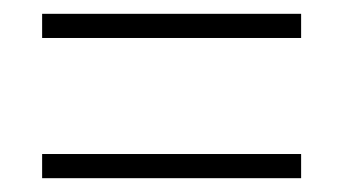

<svg xmlns="http://www.w3.org/2000/svg" viewBox="-20 -465 495 278"><path d="M41 -410V-445H416V-410ZM41 -207V-242H416V-207Z"/></svg>

Font: Noto Sans Telugu Condensed ExtraLight
Style: Regular
Weight: 200
Width: 3
Designer: Jelle Bosma - Monotype Design Team
Foundry: Monotype Imaging Inc.
Version: Version 2.005; ttfautohint (v1.8.4.7-5d5b)